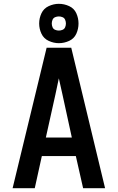

<svg xmlns="http://www.w3.org/2000/svg" viewBox="-20 -985 616 1005"><path d="M46 0H162L199 -168H377L415 0H530L471 -245L353 -735H224ZM220 -265 270 -490Q274 -511 279 -532.5Q284 -554 288 -575Q293 -554 297.5 -532.5Q302 -511 307 -490L356 -265ZM288 -759Q316 -759 342 -771Q368 -783 379.5 -808.5Q391 -834 391 -862Q391 -890 379.5 -915.5Q368 -941 342 -953Q316 -965 288 -965Q261 -965 235 -953Q209 -941 197 -915.5Q185 -890 185 -862Q185 -834 197 -808.5Q209 -783 235 -771Q261 -759 288 -759ZM288 -825Q278 -825 268.5 -829Q259 -833 255 -842.5Q251 -852 251 -862Q251 -872 255 -881.5Q259 -891 268.5 -895Q278 -899 288 -899Q298 -899 307.5 -895Q317 -891 321 -881.5Q325 -872 325 -862Q325 -852 321 -842.5Q317 -833 307.5 -829Q298 -825 288 -825Z"/></svg>

Font: Iosevka Sparkle Semibold
Style: Regular
Weight: 600
Designer: Belleve Invis
Foundry: Belleve Invis
Version: Version 4.5.0; ttfautohint (v1.8.3)